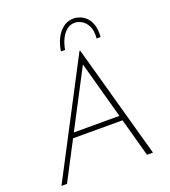

<svg xmlns="http://www.w3.org/2000/svg" viewBox="-164 -1054 1036 1173"><g transform="rotate(-20 353.5 -468.0)"><path d="M68 0H32L418 -738H422L627 0H588L402 -678L428 -689ZM201 -281H530L533 -249H189ZM452 -936Q470 -936 491.5 -928Q513 -920 531.5 -902Q550 -884 560.5 -852.5Q571 -821 568 -773H542Q546 -825 530.5 -854.5Q515 -884 492 -896.5Q469 -909 450 -909Q419 -910 396 -891Q373 -872 358 -841Q343 -810 337 -773H310Q317 -821 336.5 -858Q356 -895 385.5 -916Q415 -937 452 -936Z"/></g></svg>

Font: Josefin Sans Thin ExtraLight
Style: Italic
Weight: 250
Italic angle: -7°
Version: Version 2.000